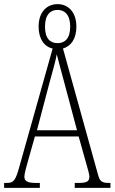

<svg xmlns="http://www.w3.org/2000/svg" viewBox="-21 -910 555 930"><path d="M-1 0H172V-24H150C110 -24 97 -35 97 -54C97 -70 108 -107 115 -132L148 -249H360L397 -117C404 -93 412 -65 412 -55C412 -33 402 -24 362 -24H341V0H514V-24H506C473 -24 463 -31 454 -63L284 -675C322 -686 349 -721 349 -781C349 -852 309 -890 258 -890C206 -890 166 -852 166 -781C166 -720 195 -683 234 -675L74 -107C55 -37 46 -24 13 -24H-1ZM258 -701C223 -701 197 -722 197 -781C197 -840 224 -862 258 -862C291 -862 319 -840 319 -781C319 -721 291 -701 258 -701ZM158 -279 217 -503C232 -560 248 -612 254 -647C263 -613 276 -562 296 -489L352 -279Z"/></svg>

Font: Noto Serif Khmer ExtraCondensed ExtraLight
Style: Regular
Weight: 200
Width: 2
Designer: Danh Hong and the Monotype Design Team
Foundry: Monotype Imaging Inc.
Version: Version 2.004